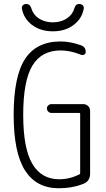

<svg xmlns="http://www.w3.org/2000/svg" viewBox="-20 -952 540 981"><path d="M359.4 -908.2Q366.2 -932.6 385.7 -931.6Q395.5 -931.6 402.3 -925.3Q409.2 -918.9 408.2 -909.2Q399.4 -857.4 356.4 -824.7Q313.5 -792 250 -792Q186.5 -792 143.6 -824.7Q100.6 -857.4 91.8 -909.2Q90.8 -918.9 97.2 -925.3Q103.5 -931.6 114.3 -931.6Q133.8 -931.6 140.6 -908.2Q149.4 -877 179.2 -857.4Q209 -837.9 250 -837.9Q291 -837.9 320.8 -857.4Q350.6 -877 359.4 -908.2ZM280.3 9.8Q166 9.8 107.9 -81.1Q49.8 -171.9 49.8 -365.2Q49.8 -562.5 108.4 -651.4Q167 -740.2 290 -740.2Q338.9 -740.2 393.6 -720.7Q418 -711.9 418 -686.5Q418 -677.7 410.6 -673.3Q403.3 -668.9 394.5 -671.9Q339.8 -694.3 290 -694.3Q192.4 -694.3 145.5 -616.7Q98.6 -539.1 98.6 -365.2Q98.6 -194.3 145 -115.2Q191.4 -36.1 282.2 -36.1Q335.9 -36.1 384.8 -60.5Q389.6 -62.5 389.6 -68.4V-370.1Q389.6 -375 384.8 -375H242.2Q233.4 -375 226.6 -381.8Q219.7 -388.7 219.7 -397.9Q219.7 -407.2 226.6 -413.6Q233.4 -419.9 242.2 -419.9H405.3Q419.9 -419.9 430.2 -410.2Q440.4 -400.4 440.4 -384.8V-65.4Q440.4 -27.3 408.2 -13.7Q350.6 9.8 280.3 9.8Z"/></svg>

Font: Rounded-L Mgen+ 1m light
Style: Regular
Weight: 200
Designer: [Source Han Sans]
Ryoko NISHIZUKA  (kana & ideographs); Paul D. Hunt (Latin, Greek & Cyrillic); Wenlong ZHANG  (bopomofo
Version: Version 1.059.20150602